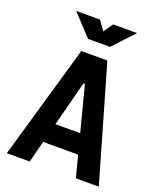

<svg xmlns="http://www.w3.org/2000/svg" viewBox="-162 -997 909 1096"><g transform="rotate(20 293.0 -449.0)"><path d="M13.7 0 213.9 -693.4H372.1L572.3 0H433.1L297.4 -523.9H288.6L152.8 0ZM114.7 -131.3V-250.5H466.3V-131.3ZM226.6 -771.5 107.9 -898.4H252.9L297.9 -834.5H288.1L333 -898.4H478L359.4 -771.5Z"/></g></svg>

Font: Cascadia Mono
Style: Regular
Weight: 400
Monospace: yes
Designer: Aaron Bell
Foundry: Saja Typeworks
Version: Version 2102.003